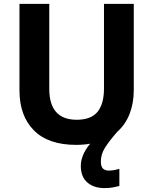

<svg xmlns="http://www.w3.org/2000/svg" viewBox="-20 -734 787 986"><path d="M498 95Q498 122 509 132Q520 142 539 142Q553 142 568.5 139Q584 136 593 133V221Q578 225 559.5 228.5Q541 232 517 232Q462 232 428.5 203Q395 174 395 118Q395 62 443 4Q409 10 371 10Q228 10 154 -64.5Q80 -139 80 -270V-714H233V-278Q233 -119 374 -119Q448 -119 481 -160Q514 -201 514 -279V-714H667V-272Q667 -204 645.5 -149Q624 -94 582 -57Q541 -10 519.5 24Q498 58 498 95Z"/></svg>

Font: Noto Sans Khmer UI
Style: Bold
Weight: 700
Designer: Danh Hong and the Monotype Design Team
Foundry: Monotype Imaging Inc.
Version: Version 2.002; ttfautohint (v1.8.4.7-5d5b)